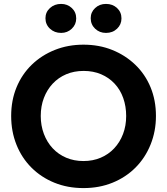

<svg xmlns="http://www.w3.org/2000/svg" viewBox="-20 -942 851 980"><path d="M443 -849Q443 -880 465.5 -901Q488 -922 521 -922Q555 -922 577.5 -901Q600 -880 600 -848Q600 -817 577.5 -795.5Q555 -774 521 -774Q488 -774 465.5 -795.5Q443 -817 443 -849ZM212 -849Q212 -880 235 -901Q258 -922 292 -922Q324 -922 346.5 -901Q369 -880 369 -848Q369 -817 346.5 -795.5Q324 -774 292 -774Q258 -774 235 -795.5Q212 -817 212 -849ZM37 -350Q37 -430 64.5 -496.5Q92 -563 142 -611.5Q192 -660 259.5 -687Q327 -714 406 -714Q486 -714 553 -687Q620 -660 670.5 -611.5Q721 -563 748.5 -496.5Q776 -430 776 -350Q776 -272 748.5 -204Q721 -136 671.5 -86.5Q622 -37 554.5 -9.5Q487 18 406 18Q325 18 257.5 -9.5Q190 -37 140.5 -86.5Q91 -136 64 -203.5Q37 -271 37 -350ZM188 -350Q188 -301 204 -258.5Q220 -216 249 -185Q278 -154 318 -137Q358 -120 406 -120Q454 -120 494 -137Q534 -154 563 -185Q592 -216 608 -258Q624 -300 624 -350Q624 -399 609 -441.5Q594 -484 565 -515Q536 -546 496 -563Q456 -580 407 -580Q358 -580 318 -563Q278 -546 249 -515Q220 -484 204 -442Q188 -400 188 -350Z"/></svg>

Font: Venryn Sans SemiBold
Style: Regular
Weight: 600
Designer: Owen Earl, indestructible type* (font) & Cristiano Sobral (main changes)
Version: Version 3.60;October 28, 2020;FontCreator 13.0.0.2681 64-bit